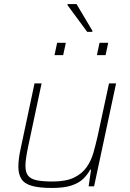

<svg xmlns="http://www.w3.org/2000/svg" viewBox="-20 -923 644 951"><path d="M237 8Q174 8 137.5 -2.5Q101 -13 86 -36.5Q71 -60 71 -97Q71 -117 74 -140Q77 -163 83 -190L151 -510H186L119 -195Q113 -166 109.5 -142.5Q106 -119 106 -102Q106 -69 119.5 -52.5Q133 -36 162.5 -30Q192 -24 241 -24Q307 -24 347 -43.5Q387 -63 409.5 -95.5Q432 -128 443 -167.5Q454 -207 463 -246L520 -510H555L446 0H419L431 -83H427Q414 -59 393 -38Q372 -17 335 -4.5Q298 8 237 8ZM460 -650 473 -711H516L503 -650ZM250 -650 263 -711H306L293 -650ZM412 -765 314 -898 315 -903H359L438 -770L437 -765Z"/></svg>

Font: Saira Thin
Style: Italic
Weight: 100
Italic angle: -12°
Designer: Hector Gatti with collaboration of the Omnibus-Type team
Foundry: Omnibus-Type
Version: Version 1.101